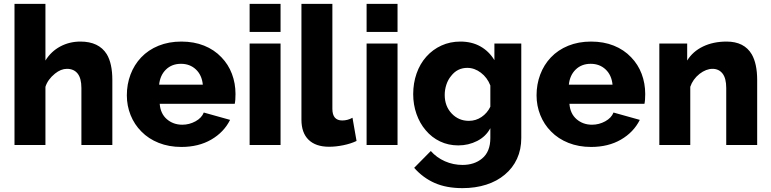

<svg xmlns="http://www.w3.org/2000/svg" viewBox="-20 -750 3987 993"><path d="M532 -470Q491 -535 396 -535Q339 -535 291.5 -509.5Q244 -484 215 -437V-730H55V0H215V-301Q227 -339 264 -369Q295 -394 326 -394Q362 -394 381.5 -369.5Q401 -345 401 -295V0H561V-336Q561 -422 532 -470Z M1170 -130 1034 -168Q1023 -140 991 -122.5Q959 -105 923 -105Q876 -105 843 -133.5Q810 -162 806 -213H1194Q1198 -230 1198 -264Q1198 -319 1179.5 -368Q1161 -417 1125 -454Q1088 -493 1035.5 -514Q983 -535 918 -535Q853 -535 800 -513.5Q747 -492 710 -453Q674 -415 655 -364.5Q636 -314 636 -257Q636 -203 655.5 -154.5Q675 -106 711 -70Q748 -32 801 -11Q854 10 918 10Q1007 10 1072.5 -28Q1138 -66 1170 -130ZM916 -420Q962 -420 993 -391Q1024 -362 1029 -312H803Q808 -361 838.5 -390.5Q869 -420 916 -420Z M1431 -730H1271V-585H1431ZM1431 -525H1271V0H1431Z M1682 9Q1717 9 1756 1Q1795 -7 1824 -21L1803 -141Q1778 -127 1750 -127Q1699 -127 1699 -187V-730H1539V-131Q1539 -63 1576 -27Q1613 9 1682 9Z M2036 -730H1876V-585H2036ZM2036 -525H1876V0H2036Z M2516 -87V-36Q2516 35 2473 70Q2433 103 2372 103Q2324 103 2281 84Q2238 65 2208 31L2122 118Q2168 170 2228.5 196.5Q2289 223 2372 223Q2439 223 2495 205Q2551 187 2591 153Q2632 119 2654 71Q2676 23 2676 -36V-525H2537V-439Q2509 -485 2464.5 -510Q2420 -535 2361 -535Q2308 -535 2263 -514.5Q2218 -494 2185 -457Q2152 -420 2134.5 -370Q2117 -320 2117 -263Q2117 -209 2134 -160.5Q2151 -112 2182 -76Q2213 -39 2256 -18.5Q2299 2 2350 2Q2403 2 2448 -21Q2493 -44 2516 -87ZM2316 -163Q2280 -201 2280 -259Q2280 -286 2288.5 -312Q2297 -338 2313 -357Q2345 -399 2397 -399Q2434 -399 2467 -374Q2500 -349 2516 -308V-198Q2500 -165 2470.5 -145Q2441 -125 2405 -125Q2352 -125 2316 -163Z M3289 -130 3153 -168Q3142 -140 3110 -122.5Q3078 -105 3042 -105Q2995 -105 2962 -133.5Q2929 -162 2925 -213H3313Q3317 -230 3317 -264Q3317 -319 3298.5 -368Q3280 -417 3244 -454Q3207 -493 3154.5 -514Q3102 -535 3037 -535Q2972 -535 2919 -513.5Q2866 -492 2829 -453Q2793 -415 2774 -364.5Q2755 -314 2755 -257Q2755 -203 2774.5 -154.5Q2794 -106 2830 -70Q2867 -32 2920 -11Q2973 10 3037 10Q3126 10 3191.5 -28Q3257 -66 3289 -130ZM3035 -420Q3081 -420 3112 -391Q3143 -362 3148 -312H2922Q2927 -361 2957.5 -390.5Q2988 -420 3035 -420Z M3868 -469Q3829 -535 3738 -535Q3669 -535 3616 -509.5Q3563 -484 3534 -437V-525H3390V0H3550V-301Q3563 -340 3598 -368Q3632 -394 3665 -394Q3698 -394 3717 -369.5Q3736 -345 3736 -295V0H3896V-336Q3896 -420 3868 -469Z"/></svg>

Font: RT Raleway ExtraBold
Style: Regular
Weight: 400
Designer: Matt McInerney, Pablo Impallari, Rodrigo Fuenzalida — Edited by Milan Moffatt in April 2016
Foundry: Matt McInerney, Pablo Impallari, Rodrigo Fuenzalida — Edited by Milan Moffatt in April 2016
Version: Version 3.001